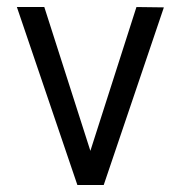

<svg xmlns="http://www.w3.org/2000/svg" viewBox="-20 -526 514 546"><path d="M368 -506 237 -97 106 -506H28L200 0H275L446 -505Z"/></svg>

Font: Arthouse Owned
Style: Regular
Weight: 400
Designer: Jeremy Tribby
Foundry: Tribby Type
Version: Version 1.000;PS 001.000;hotconv 1.0.88;makeotf.lib2.5.64775